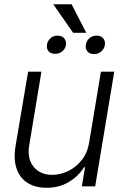

<svg xmlns="http://www.w3.org/2000/svg" viewBox="-20 -887 586 914"><path d="M404.3 -208 460.4 -545.9H523.9L433.1 0H369.6L384.8 -90.8H379.9Q354.5 -48.8 307.9 -20.8Q261.2 7.3 200.7 6.8Q148.4 6.8 111.8 -15.9Q75.2 -38.6 59.3 -83.3Q43.5 -127.9 54.2 -192.4L113.8 -545.9H177.2L119.1 -195.8Q108.4 -132.3 139.9 -93.3Q171.4 -54.2 230 -54.7Q266.6 -54.7 303.7 -72.3Q340.8 -89.8 368.4 -124Q396 -158.2 404.3 -208ZM203.6 -674.8Q206.1 -691.4 219.5 -704.3Q232.9 -717.3 253.9 -717.3Q275.9 -717.3 286.1 -704.1Q296.4 -690.9 293.9 -672.9Q291 -655.3 277.1 -643.1Q263.2 -630.9 242.2 -630.9Q220.7 -630.9 210.7 -643.6Q200.7 -656.2 203.6 -674.8ZM388.7 -673.3Q390.6 -690.9 404.5 -704.1Q418.5 -717.3 439.5 -717.3Q461.9 -717.3 472.2 -703.6Q482.4 -689.9 479 -671.4Q476.1 -654.8 462.4 -642.3Q448.7 -629.9 427.7 -629.4Q405.3 -629.9 395.5 -643.1Q385.7 -656.2 388.7 -673.3ZM320.8 -866.7 390.6 -731H328.1L233.4 -866.7Z"/></svg>

Font: Inter Tight Light
Style: Italic
Weight: 300
Italic angle: -9.39999°
Designer: Rasmus Andersson
Foundry: rsms
Version: Version 3.004